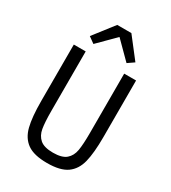

<svg xmlns="http://www.w3.org/2000/svg" viewBox="-224 -1049 1048 1175"><g transform="rotate(30 300.0 -461.5)"><path d="M164 -698V-279Q164 -198 171.5 -154.5Q179 -111 208 -86Q237 -61 300 -61Q363 -61 392 -86Q421 -111 428.5 -154.5Q436 -198 436 -279V-698H520V-299Q520 -186 503.5 -120.5Q487 -55 440 -21.5Q393 12 300 12Q207 12 160 -21.5Q113 -55 96.5 -120.5Q80 -186 80 -299V-698ZM350 -935 461 -792 416 -761 299 -878 182 -761 139 -792 250 -935Z"/></g></svg>

Font: iA Writer Quattro V
Style: Regular
Weight: 400
Designer: Mike Abbink, Paul van der Laan, Pieter van Rosmalen, Oliver Reichenstein
Foundry: Information Architects Inc.
Version: Version 2.000